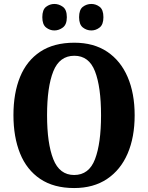

<svg xmlns="http://www.w3.org/2000/svg" viewBox="-20 -941 749 971"><path d="M355 10Q252 10 183.5 -36Q115 -82 81.5 -165Q48 -248 48 -359Q48 -470 81.5 -552Q115 -634 183.5 -679.5Q252 -725 356 -725Q454 -725 522 -679.5Q590 -634 625.5 -551.5Q661 -469 661 -358Q661 -247 625.5 -164.5Q590 -82 521.5 -36Q453 10 355 10ZM355 -56Q430 -56 460.5 -136Q491 -216 491 -358Q491 -501 460.5 -580Q430 -659 356 -659Q281 -659 249.5 -580Q218 -501 218 -358Q218 -216 249.5 -136Q281 -56 355 -56ZM442 -787Q418 -787 399 -802Q380 -817 380 -854Q380 -892 399 -906.5Q418 -921 442 -921Q465 -921 484 -906.5Q503 -892 503 -854Q503 -817 484 -802Q465 -787 442 -787ZM255 -787Q232 -787 213 -802Q194 -817 194 -854Q194 -892 213 -906.5Q232 -921 255 -921Q278 -921 298 -906.5Q318 -892 318 -854Q318 -817 298 -802Q278 -787 255 -787Z"/></svg>

Font: Noto Serif Hebrew Condensed ExtraBold
Style: Regular
Weight: 800
Width: 3
Designer: Monotype Design Team
Foundry: Monotype Imaging Inc.
Version: Version 2.004; ttfautohint (v1.8.4.7-5d5b)